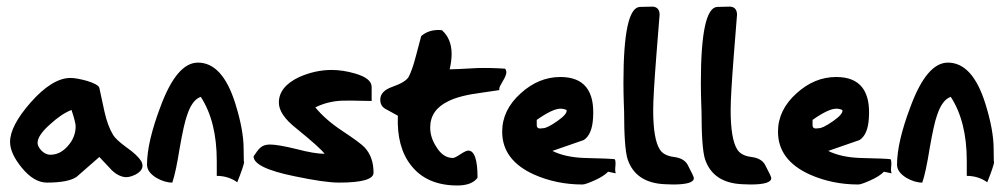

<svg xmlns="http://www.w3.org/2000/svg" viewBox="-20 -652 3065 586"><path d="M356.4 -112.3Q334 -117.2 314.5 -139.6Q285.2 -170.9 283.2 -172.9Q249 -142.6 213.9 -112.3Q188.5 -94.7 123 -94.7Q84 -94.7 46.9 -139.6Q10.7 -183.6 10.7 -218.8Q10.7 -267.6 73.2 -338.9Q139.6 -414.1 195.3 -414.1Q212.9 -414.1 245.1 -405.3Q280.3 -394.5 283.2 -383.8Q291 -347.7 298.8 -311.5Q308.6 -267.6 325.2 -240.2Q334 -225.6 366.2 -202.1Q398.4 -179.7 411.1 -160.2Q415 -152.3 415 -146.5Q415 -129.9 391.6 -118.2Q370.1 -108.4 356.4 -112.3ZM210.9 -266.6Q210.9 -278.3 198.2 -316.4Q168 -304.7 133.8 -273.4Q94.7 -239.3 94.7 -215.8Q94.7 -205.1 106.4 -192.4Q119.1 -179.7 133.8 -179.7Q164.1 -179.7 187.5 -207Q210.9 -233.4 210.9 -266.6Z M723.6 -197.3Q723.6 -146.5 725.6 -159.2Q723.6 -144.5 704.1 -95.7Q676.8 -115.2 641.6 -115.2Q641.6 -142.6 641.6 -161.1Q641.6 -281.2 592.8 -356.4Q566.4 -347.7 550.8 -299.8Q541 -272.5 528.3 -199.2Q516.6 -126 505.9 -94.7Q482.4 -94.7 457 -109.4Q428.7 -127 428.7 -149.4Q428.7 -217.8 469.7 -326.2Q519.5 -460.9 584 -460.9Q659.2 -460.9 698.2 -335.9Q723.6 -254.9 723.6 -197.3Z M1120.1 -125Q1120.1 -94.7 1014.6 -94.7Q970.7 -94.7 877.9 -114.3Q753.9 -139.6 753.9 -174.8Q767.6 -195.3 773.4 -200.2Q784.2 -210.9 803.7 -210.9Q828.1 -210.9 883.8 -197.3Q939.5 -182.6 970.7 -182.6Q957 -201.2 884.8 -259.8Q831.1 -301.8 831.1 -338.9Q831.1 -387.7 893.6 -417Q942.4 -438.5 992.2 -438.5Q1026.4 -438.5 1063.5 -427.7Q1114.3 -413.1 1114.3 -386.7Q1114.3 -372.1 1114.3 -343.8Q1034.2 -345.7 1023.4 -344.7Q979.5 -342.8 942.4 -324.2Q973.6 -286.1 1025.4 -252Q1080.1 -215.8 1092.8 -202.1Q1120.1 -172.9 1120.1 -125Z M1503.9 -377Q1491.2 -375 1450.2 -369.1Q1381.8 -360.4 1347.7 -342.8Q1293 -316.4 1293 -262.7Q1293 -232.4 1311.5 -204.1Q1332 -169.9 1362.3 -169.9Q1368.2 -169.9 1385.7 -181.6Q1402.3 -192.4 1409.2 -192.4Q1437.5 -192.4 1437.5 -109.4Q1419.9 -85.9 1376 -85.9Q1282.2 -85.9 1234.4 -147.5Q1190.4 -203.1 1194.3 -298.8Q1194.3 -298.8 1155.3 -320.3Q1140.6 -329.1 1140.6 -347.7Q1140.6 -374 1176.8 -386.7Q1218.8 -401.4 1227.5 -418Q1238.3 -438.5 1249 -479.5Q1264.6 -539.1 1265.6 -542Q1287.1 -560.5 1318.4 -560.5Q1324.2 -560.5 1329.1 -559.6Q1358.4 -533.2 1358.4 -487.3Q1358.4 -466.8 1352.5 -440.4Q1371.1 -440.4 1436.5 -444.3Q1478.5 -445.3 1521.5 -442.4Q1525.4 -437.5 1525.4 -431.6Q1525.4 -421.9 1514.6 -404.3Q1503.9 -386.7 1503.9 -381.8Q1503.9 -377 1503.9 -377Z M1856.4 -166Q1859.4 -161.1 1858.4 -146.5Q1856.4 -130.9 1859.4 -123Q1851.6 -125 1835.9 -127.9Q1823.2 -114.3 1794.9 -101.6Q1766.6 -88.9 1757.8 -88.9Q1678.7 -88.9 1610.4 -119.1Q1512.7 -163.1 1512.7 -250Q1512.7 -316.4 1569.3 -367.2Q1624 -417 1690.4 -417Q1798.8 -417 1790 -291Q1787.1 -241.2 1761.7 -224.6Q1713.9 -208 1666 -191.4Q1705.1 -171.9 1763.7 -169.9Q1845.7 -168 1856.4 -166ZM1709 -316.4Q1700.2 -320.3 1690.4 -320.3Q1667 -320.3 1618.2 -286.1Q1618.2 -277.3 1618.2 -269.5Q1618.2 -259.8 1628.9 -259.8Q1631.8 -259.8 1636.7 -260.7Q1648.4 -259.8 1680.7 -282.2Q1712.9 -304.7 1709 -316.4Z M2079.1 -148.4Q2097.7 -113.3 2097.7 -108.4Q2097.7 -88.9 2034.2 -88.9Q2022.5 -88.9 2008.8 -89.8Q1919.9 -93.8 1895.5 -166Q1884.8 -200.2 1884.8 -313.5Q1884.8 -310.5 1883.8 -340.8Q1882.8 -371.1 1882.8 -400.4Q1882.8 -627.9 1932.6 -630.9Q1971.7 -631.8 1972.7 -631.8Q1993.2 -629.9 1993.2 -606.4Q1993.2 -608.4 1983.4 -484.4Q1973.6 -359.4 1973.6 -316.4Q1973.6 -226.6 1994.1 -195.3Q2005.9 -176.8 2037.1 -172.9Q2068.4 -168.9 2079.1 -148.4Z M2315.4 -148.4Q2334 -113.3 2334 -108.4Q2334 -88.9 2270.5 -88.9Q2258.8 -88.9 2245.1 -89.8Q2156.2 -93.8 2131.8 -166Q2121.1 -200.2 2121.1 -313.5Q2121.1 -310.5 2120.1 -340.8Q2119.1 -371.1 2119.1 -400.4Q2119.1 -627.9 2168.9 -630.9Q2208 -631.8 2209 -631.8Q2229.5 -629.9 2229.5 -606.4Q2229.5 -608.4 2219.7 -484.4Q2210 -359.4 2210 -316.4Q2210 -226.6 2230.5 -195.3Q2242.2 -176.8 2273.4 -172.9Q2304.7 -168.9 2315.4 -148.4Z M2698.2 -166Q2701.2 -161.1 2700.2 -146.5Q2698.2 -130.9 2701.2 -123Q2693.4 -125 2677.7 -127.9Q2665 -114.3 2636.7 -101.6Q2608.4 -88.9 2599.6 -88.9Q2520.5 -88.9 2452.1 -119.1Q2354.5 -163.1 2354.5 -250Q2354.5 -316.4 2411.1 -367.2Q2465.8 -417 2532.2 -417Q2640.6 -417 2631.8 -291Q2628.9 -241.2 2603.5 -224.6Q2555.7 -208 2507.8 -191.4Q2546.9 -171.9 2605.5 -169.9Q2687.5 -168 2698.2 -166ZM2550.8 -316.4Q2542 -320.3 2532.2 -320.3Q2508.8 -320.3 2460 -286.1Q2460 -277.3 2460 -269.5Q2460 -259.8 2470.7 -259.8Q2473.6 -259.8 2478.5 -260.7Q2490.2 -259.8 2522.5 -282.2Q2554.7 -304.7 2550.8 -316.4Z M3012.7 -197.3Q3012.7 -146.5 3014.6 -159.2Q3012.7 -144.5 2993.2 -95.7Q2965.8 -115.2 2930.7 -115.2Q2930.7 -142.6 2930.7 -161.1Q2930.7 -281.2 2881.8 -356.4Q2855.5 -347.7 2839.8 -299.8Q2830.1 -272.5 2817.4 -199.2Q2805.7 -126 2794.9 -94.7Q2771.5 -94.7 2746.1 -109.4Q2717.8 -127 2717.8 -149.4Q2717.8 -217.8 2758.8 -326.2Q2808.6 -460.9 2873 -460.9Q2948.2 -460.9 2987.3 -335.9Q3012.7 -254.9 3012.7 -197.3Z"/></svg>

Font: Lazy Dog
Style: Regular
Weight: 400
Version: July 2001 - Freeware